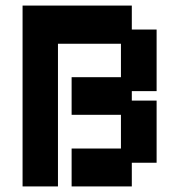

<svg xmlns="http://www.w3.org/2000/svg" viewBox="-20 -658 643 689"><path d="M61 11V-638H453V-552H542V-331H453V-297H542V-74H453V11H237V-125H414V-246H237V-381H414V-501H188V11Z"/></svg>

Font: Pixelify Sans
Style: Bold
Weight: 700
Designer: Stefie Justprince
Foundry: Typecalism Foundryline
Version: Version 1.000